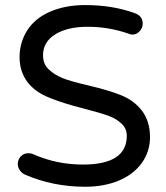

<svg xmlns="http://www.w3.org/2000/svg" viewBox="-20 -712 642 743"><path d="M77.1 -36.1Q65.4 -41 57.1 -52.7Q48.8 -64.5 48.8 -77.1Q48.8 -94.7 60.5 -106.9Q72.3 -119.1 89.8 -119.1Q100.6 -119.1 108.4 -115.2Q199.2 -75.2 300.8 -75.2Q470.7 -75.2 470.7 -186.5Q470.7 -215.8 449.2 -234.4Q429.7 -252.9 400.4 -263.7Q371.1 -274.4 303.7 -292Q226.6 -311.5 175.8 -332Q116.2 -354.5 85.9 -395Q55.7 -435.5 55.7 -491.2Q55.7 -546.9 85 -593.8Q115.2 -641.6 174.3 -667Q233.4 -692.4 309.6 -692.4Q417 -692.4 503.9 -660.2Q532.2 -649.4 532.2 -620.1Q532.2 -604.5 520.5 -591.3Q508.8 -578.1 492.2 -578.1Q485.4 -578.1 476.6 -582Q400.4 -608.4 319.3 -608.4Q241.2 -608.4 193.8 -579.1Q146.5 -549.8 146.5 -498Q146.5 -462.9 169.9 -442.4Q191.4 -421.9 223.6 -409.2Q255.9 -396.5 320.3 -381.8Q402.3 -362.3 445.3 -344.7Q497.1 -325.2 528.8 -284.2Q560.5 -243.2 560.5 -180.7Q560.5 -127 529.3 -82Q497.1 -37.1 439.9 -13.2Q382.8 10.7 309.6 10.7Q185.5 10.7 77.1 -36.1Z"/></svg>

Font: YuPearl-Regular
Style: Regular
Weight: 400
Designer: Max Yao
Foundry: Max-Everyday
Version: Version 1.011; ttfautohint (v1.8.3)